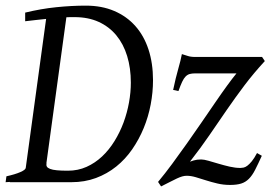

<svg xmlns="http://www.w3.org/2000/svg" viewBox="-20 -650 965 685"><path d="M246.1 -588.9Q238.8 -588.9 231.4 -588.9Q224.1 -588.9 216.8 -588.4L145.5 -67.4L146 -67.9Q144.5 -60.5 147.2 -55.7Q149.9 -50.8 158.7 -47.4Q167.5 -43.9 182.9 -42.5Q198.2 -41 222.2 -41Q258.3 -41 288.8 -54.7Q319.3 -68.4 344.2 -91.8Q369.1 -115.2 388.4 -146.5Q407.7 -177.7 420.7 -212.6Q433.6 -247.6 440.2 -284.2Q446.8 -320.8 446.8 -355Q446.8 -407.2 433.6 -450.2Q420.4 -493.2 395 -523.9Q369.6 -554.7 332.3 -571.8Q294.9 -588.9 246.1 -588.9ZM525.9 -363.8Q525.9 -320.8 517.6 -277.1Q509.3 -233.4 492.7 -193.1Q476.1 -152.8 451.7 -117.4Q427.2 -82 394.8 -55.9Q362.3 -29.8 322.3 -14.9Q282.2 0 234.9 0H14.2L16.6 -1L0 0L2.9 -21Q33.7 -27.8 52.2 -35.9Q70.8 -43.9 71.8 -50.8L144.5 -582.5Q126.5 -580.6 107.9 -578.6Q89.4 -576.7 69.8 -574.2V-605Q126 -618.7 180.9 -624.3Q235.8 -629.9 286.1 -629.9Q343.3 -629.9 387.7 -610.8Q432.1 -591.8 462.9 -557.1Q493.7 -522.5 509.8 -473.4Q525.9 -424.3 525.9 -363.8ZM924.8 -432.1Q884.8 -388.7 852.5 -345.9Q820.3 -303.2 789.8 -259Q759.3 -214.8 727.8 -168.7Q696.3 -122.6 657.7 -73.2Q659.2 -74.2 670.9 -77.6Q682.6 -81.1 697.8 -81.1Q707.5 -81.1 723.9 -76.4Q740.2 -71.8 759.8 -65.9Q779.3 -60.1 799.6 -55.4Q819.8 -50.8 837.9 -50.8Q842.3 -50.8 848.6 -52Q855 -53.2 862.3 -58.6Q869.6 -64 878.4 -74.7Q887.2 -85.4 897 -104L914.1 -94.2Q900.4 -64 890.1 -43.9Q879.9 -23.9 867.9 -12Q856 0 840.3 4.9Q824.7 9.8 800.8 9.8Q776.9 9.8 755.4 4.6Q733.9 -0.5 714.8 -6.6Q695.8 -12.7 678.5 -17.8Q661.1 -22.9 646 -22.9Q638.2 -22.9 629.9 -20.5Q621.6 -18.1 611.1 -13.2Q600.6 -8.3 586.9 -1.2Q573.2 5.9 554.7 15.1L543.9 -1Q568.4 -30.3 594.5 -65.7Q620.6 -101.1 647 -138.4Q673.3 -175.8 699 -213.1Q724.6 -250.5 747.6 -283.9Q770.5 -317.4 790 -344.2Q809.6 -371.1 823.7 -388.2H676.8Q665 -388.2 657 -386Q648.9 -383.8 642.3 -377.2Q635.7 -370.6 629.9 -358.2Q624 -345.7 616.7 -325.2L597.7 -329.1Q606.9 -373 616 -404.5Q625 -436 628.9 -457Q638.2 -454.6 648.9 -450.7Q659.7 -446.8 676.8 -446.8H915L924.8 -432.1Z"/></svg>

Font: Gentium
Style: Italic
Weight: 400
Italic angle: -7°
Designer: J. Victor Gaultney
Version: Version 1.02; 2005; OFL release